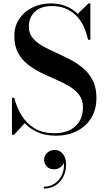

<svg xmlns="http://www.w3.org/2000/svg" viewBox="-20 -780 623 1125"><path d="M238.5 155.2Q238.5 131.6 256.9 115Q275.3 98.4 301.7 98.4Q328.9 98.4 348.1 121.2Q367.3 144 367.3 185.2Q367.3 221.6 351.9 253.4Q336.5 285.2 307.3 305Q278.1 324.8 236.9 324.8V314Q273.7 314 301.3 295Q328.9 276 343.3 244Q357.7 212 354.1 173.6Q349.3 188.4 333.9 200.2Q318.5 212 297.7 212Q268.5 212 253.5 195.2Q238.5 178.4 238.5 155.2ZM61.5 10H50V-207H63.5Q77.5 -151 106.5 -103.8Q135.5 -56.5 182.8 -28Q230 0.5 299.5 0.5Q376 0.5 421 -39.8Q466 -80 466 -151.5Q466 -194.5 444.2 -223.5Q422.5 -252.5 386.5 -274Q350.5 -295.5 307.8 -314Q265 -332.5 222 -353.2Q179 -374 143.2 -402Q107.5 -430 85.8 -470.2Q64 -510.5 64 -569Q64 -627 93.2 -670Q122.5 -713 171 -736.5Q219.5 -760 277 -760Q374 -760 435.5 -698.5L498 -760H509.5V-547H496Q475 -644.5 420.2 -694.5Q365.5 -744.5 285.5 -744.5Q218.5 -744.5 183.8 -711Q149 -677.5 149 -623.5Q149 -585.5 170.5 -558.8Q192 -532 227.2 -511.8Q262.5 -491.5 304.8 -472.8Q347 -454 389.2 -432.2Q431.5 -410.5 466.8 -380.8Q502 -351 523.5 -308.8Q545 -266.5 545 -206Q545 -139 515 -89.5Q485 -40 431.2 -12.5Q377.5 15 307 15Q246 15 201.2 -4.8Q156.5 -24.5 125 -58Z"/></svg>

Font: Bodoni* 16 Medium
Style: Regular
Weight: 500
Version: Version 2.2